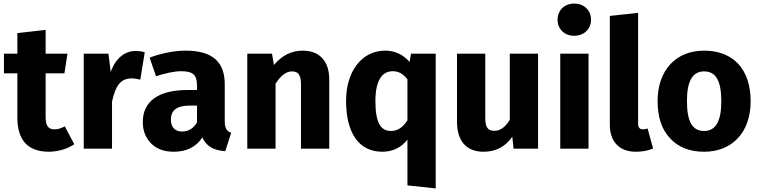

<svg xmlns="http://www.w3.org/2000/svg" viewBox="-20 -831 4247 1073"><path d="M342 -125C322 -114 303 -108 285 -108C250 -108 235 -128 235 -177V-421H340L357 -531H235V-664L77 -646V-531H2V-421H77V-175C77 -48 135 16 251 17C302 17 356 2 395 -25Z M736 -546C675 -546 623 -501 599 -428L586 -531H448V0H606V-263C625 -350 653 -393 716 -393C728 -393 744 -391 764 -386L789 -539C773 -544 755 -546 736 -546Z M1236 -360C1236 -485 1168 -548 1016 -548C956 -548 883 -534 816 -509L852 -405C904 -422 956 -433 991 -433C1058 -433 1081 -414 1081 -351V-328H1027C866 -328 778 -265 778 -149C778 -100 794 -60 825 -29C856 2 898 17 951 17C1023 17 1076 -10 1111 -63C1134 -12 1174 9 1239 14L1272 -89C1247 -98 1236 -114 1236 -154ZM997 -96C958 -96 935 -120 935 -163C935 -216 970 -241 1042 -241H1081V-147C1061 -113 1033 -96 997 -96Z M1673 -548C1608 -548 1556 -521 1511 -468L1500 -531H1362V0H1520V-363C1549 -409 1580 -432 1612 -432C1645 -432 1662 -414 1662 -361V0H1820V-388C1820 -489 1765 -548 1673 -548Z M2277 -531 2269 -485C2232 -527 2186 -548 2132 -548C2001 -548 1914 -431 1914 -267C1914 -91 1984 17 2116 17C2175 17 2222 -6 2257 -51V205L2415 222V-531ZM2165 -99C2109 -99 2078 -142 2078 -266C2078 -381 2115 -433 2175 -433C2208 -433 2232 -419 2257 -388V-159C2232 -119 2202 -99 2165 -99Z M2987 -531H2829V-162C2805 -121 2776 -100 2743 -100C2708 -100 2692 -118 2692 -170V-531H2534V-150C2534 -45 2585 17 2682 17C2751 17 2804 -11 2843 -67L2850 0H2987Z M3189 -811C3134 -811 3096 -773 3096 -721C3096 -669 3134 -631 3189 -631C3244 -631 3283 -669 3283 -721C3283 -773 3244 -811 3189 -811ZM3111 -531V0H3269V-531Z M3534 17C3569 17 3601 11 3630 -1L3599 -113C3591 -110 3582 -108 3573 -108C3555 -108 3546 -119 3546 -141V-759L3388 -742V-135C3388 -38 3442 17 3534 17Z M3915 -548C3755 -548 3655 -436 3655 -266C3655 -177 3678 -107 3725 -58C3771 -8 3834 17 3915 17C4075 17 4175 -95 4175 -265C4175 -444 4078 -548 3915 -548ZM3915 -432C3980 -432 4011 -381 4011 -265C4011 -152 3979 -99 3915 -99C3850 -99 3819 -150 3819 -266C3819 -379 3851 -432 3915 -432Z"/></svg>

Font: Fira Sans
Style: Bold
Weight: 700
Designer: Carrois Corporate & Edenspiekermann AG
Foundry: Carrois Corporate GbR & Edenspiekermann AG
Version: Version 4.203